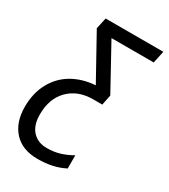

<svg xmlns="http://www.w3.org/2000/svg" viewBox="-222 -627 842 957"><g transform="rotate(30 198.5 -148.0)"><path d="M-32 46Q-32 -33 0.5 -92.5Q33 -152 90 -185Q147 -218 221 -223L83 -472L97 -536H429L414 -466H171L309 -215L297 -156H244Q158 -156 105 -103Q52 -50 52 42Q52 103 82.5 136.5Q113 170 165 170Q206 170 240 159.5Q274 149 307 130V206Q242 240 153 240Q64 240 16 187.5Q-32 135 -32 46Z"/></g></svg>

Font: Noto Sans UI Narrow
Style: Italic
Weight: 400
Width: 4
Italic angle: -12°
Designer: Monotype Design Team
Foundry: Monotype Imaging Inc.
Version: Version 1.001